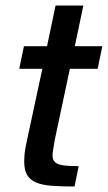

<svg xmlns="http://www.w3.org/2000/svg" viewBox="-20 -678 392 698"><path d="M251 0Q203 0 168.5 -2.5Q134 -5 111.5 -14.5Q89 -24 78.5 -42Q68 -60 68 -91Q68 -102 69 -114Q70 -126 72.5 -140.5Q75 -155 79 -172L134 -428H50L67 -510H151L182 -658H283L252 -510H352L335 -428H234L179 -169Q178 -162 176 -151Q174 -140 172.5 -129.5Q171 -119 171 -113Q171 -97 180 -88.5Q189 -80 209.5 -77Q230 -74 266 -74Z"/></svg>

Font: Saira SemiCondensed Medium
Style: Italic
Weight: 500
Width: 4
Italic angle: -12°
Designer: Hector Gatti with collaboration of the Omnibus-Type team
Foundry: Omnibus-Type
Version: Version 1.101